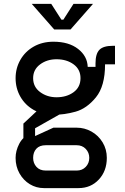

<svg xmlns="http://www.w3.org/2000/svg" viewBox="-20 -765 640 985"><path d="M60 -364Q60 -415 84.5 -458Q109 -501 153 -526Q197 -551 254 -551Q333 -551 380.5 -514Q428 -477 430 -422H470V-440Q470 -489 490 -509.5Q510 -530 559 -530H570V-435H519Q519 -323 472 -265.5Q425 -208 367.5 -192Q310 -176 254 -176Q197 -176 153 -201Q109 -226 84.5 -269Q60 -312 60 -364ZM393 -364Q393 -409 357.5 -435Q322 -461 270 -461Q221 -461 185.5 -434.5Q150 -408 150 -364Q150 -319 186 -292.5Q222 -266 270 -266Q322 -266 357.5 -292Q393 -318 393 -364ZM60 45Q60 9 78.5 -27Q97 -63 136 -81L215 -20Q183 -20 166.5 -2Q150 16 150 45Q150 72 167 91Q184 110 215 110H373Q402 110 420 91Q438 72 438 45Q438 18 420 -1Q402 -20 373 -20H100V-131L237 -259L305 -189L160 -107V-67L254 -110H373Q414 -110 449.5 -90Q485 -70 506.5 -34.5Q528 1 528 45Q528 112 487 156Q446 200 383 200H205Q166 200 133 180Q100 160 80 124.5Q60 89 60 45ZM295 -664H305L357 -745H457L342 -614H258L143 -745H243Z"/></svg>

Font: Fliege Mono Thin
Style: Regular
Weight: 100
Version: Version 0.020;Glyphs 3.3 (3306)